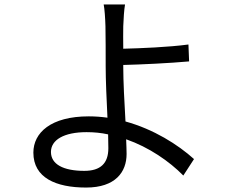

<svg xmlns="http://www.w3.org/2000/svg" viewBox="-20 -802 1040 863"><path d="M467 -136C467 -68 432 -34 359 -34C264 -34 209 -64 209 -119C209 -173 267 -208 369 -208C402 -208 434 -205 466 -198C466 -173 467 -152 467 -136ZM534 -510C615 -512 742 -518 830 -526L827 -602C738 -590 613 -585 534 -583C534 -622 533 -657 534 -684C535 -714 538 -761 542 -782H446C450 -763 453 -720 454 -684C455 -642 455 -560 455 -503C455 -444 459 -353 463 -273C435 -277 407 -279 379 -279C208 -279 130 -205 130 -116C130 -3 231 41 367 41C499 41 549 -29 549 -110C549 -128 548 -150 547 -176C650 -140 741 -77 804 -13L852 -87C780 -152 671 -221 544 -256C539 -342 534 -438 534 -503Z"/></svg>

Font: Noto Sans Mono CJK SC Regular
Style: Regular
Weight: 400
Designer: Ryoko NISHIZUKA (kana & ideographs); Paul D. Hunt (Latin, Greek & Cyrillic); Wenlong ZHANG (bopomofo); Sandoll Communica
Foundry: Adobe Systems Incorporated
Version: Version 1.005;PS 1.005;hotconv 1.0.96;makeotf.lib2.5.65012